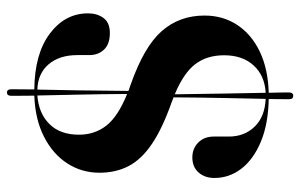

<svg xmlns="http://www.w3.org/2000/svg" viewBox="-180 -638 887 568"><g transform="rotate(-90 264.0 -353.5)"><path d="M275 57Q275 70 265 70Q255 70 255 57.5Q255 44.5 255.2 29.5Q255.5 14.5 255.5 -2.5Q181 -4 128.8 -26Q76.5 -48 49.2 -83.8Q22 -119.5 22 -163Q22 -191.5 38.2 -210Q54.5 -228.5 83 -228.5Q109 -228.5 126.8 -211Q144.5 -193.5 144.5 -165V-120.5Q144.5 -74.5 173.8 -44.2Q203 -14 256 -11.5Q257 -64 258.5 -133.2Q260 -202.5 260.5 -284Q253.5 -286.5 246.5 -289.5Q168.5 -317 122.8 -348Q77 -379 57.2 -417Q37.5 -455 37.5 -503.5Q37.5 -555.5 65 -598.2Q92.5 -641 143.8 -667.2Q195 -693.5 265.5 -696Q265.5 -715.5 265.2 -732.5Q265 -749.5 265 -763.5Q265 -777 275 -777Q284.5 -777 284.5 -763Q284.5 -750.5 284.2 -733.5Q284 -716.5 284 -696Q389.5 -695 449.2 -650Q509 -605 509 -537Q509 -510 495.2 -491.2Q481.5 -472.5 450.5 -472.5Q418.5 -472.5 402 -489.5Q385.5 -506.5 385.5 -533.5V-568.5Q385.5 -622 358.2 -653.8Q331 -685.5 283.5 -687Q282.5 -636 281.2 -567Q280 -498 279.5 -417.5Q288.5 -414 298 -411Q410.5 -371.5 456.5 -319Q502.5 -266.5 502.5 -192.5Q502.5 -138 474.8 -95.8Q447 -53.5 395.8 -29Q344.5 -4.5 274 -2.5Q274.5 15.5 274.8 30.5Q275 45.5 275 57ZM150 -564Q150 -517 177.2 -482.5Q204.5 -448 270.5 -421.5Q270 -500 268.5 -567.5Q267 -635 266 -687Q213 -683 181.5 -651.2Q150 -619.5 150 -564ZM385 -134.5Q385 -185 359 -219.5Q333 -254 269.5 -280.5Q270.5 -199.5 271.8 -130.5Q273 -61.5 274 -11.5Q325.5 -14.5 355.2 -47.5Q385 -80.5 385 -134.5Z"/></g></svg>

Font: Fraunces 144pt SemiBold
Style: Regular
Weight: 600
Version: Version 1.000;[0bf87f6ff]